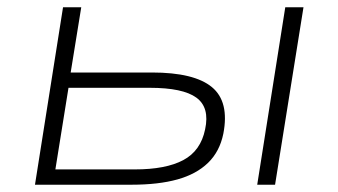

<svg xmlns="http://www.w3.org/2000/svg" viewBox="-20 -507 928 527"><path d="M76 0 153 -487H203L174 -308H397Q513 -308 561.5 -268Q610 -228 593 -140Q583 -91 551 -60Q519 -29 467 -14.5Q415 0 341 0ZM132 -42H350Q435 -42 483 -67.5Q531 -93 543 -152Q556 -212 519 -239Q482 -266 391 -266H168ZM686 0 763 -487H813L735 0Z"/></svg>

Font: Nunito Sans 10pt Expanded ExtraLight
Style: Italic
Weight: 250
Width: 7
Italic angle: -9°
Designer: Vernon Adams
Foundry: Vernon Adams
Version: Version 3.101;gftools[0.9.27]